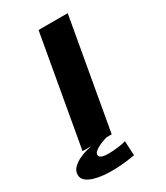

<svg xmlns="http://www.w3.org/2000/svg" viewBox="-226 -763 884 1021"><g transform="rotate(-30 216.0 -253.0)"><path d="M66.5 0 186 -675H365L245.5 0ZM147.5 169Q121.5 169 92.8 165.8Q64 162.5 38.5 154.5Q13 146.5 -3 132.5Q-19 118.5 -19 97Q-19 72 -0.8 54Q17.5 36 42.8 24.2Q68 12.5 90.2 6.8Q112.5 1 120.5 0H213.5Q209 1 195 5.8Q181 10.5 164.5 18.2Q148 26 136.2 35.8Q124.5 45.5 124.5 56.5Q124.5 80.5 180 80.5Q206.5 80.5 239.2 76.5Q272 72.5 288 66.5L292.5 155.5Q285.5 157 262.2 160.5Q239 164 208.2 166.5Q177.5 169 147.5 169Z"/></g></svg>

Font: Anybody UltraExpanded SemiBold
Style: Italic
Weight: 600
Width: 9
Italic angle: -10°
Designer: Tyler Finck
Foundry: Etcetera Type Company
Version: Version 1.010; ttfautohint (v1.8.3) -l 8 -r 50 -G 200 -x 14 